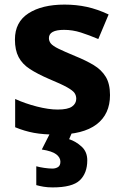

<svg xmlns="http://www.w3.org/2000/svg" viewBox="-20 -576 537 836"><path d="M459 -162Q459 -79 400.5 -34.5Q342 10 226 10Q169 10 128 2.5Q87 -5 46 -22V-145Q90 -125 141 -112Q192 -99 231 -99Q275 -99 293.5 -112Q312 -125 312 -146Q312 -160 304.5 -171Q297 -182 272 -196Q247 -210 194 -232Q143 -254 110 -275.5Q77 -297 61 -327.5Q45 -358 45 -404Q45 -480 104 -518Q163 -556 261 -556Q312 -556 358 -546Q404 -536 453 -513L408 -406Q368 -423 332 -434.5Q296 -446 259 -446Q193 -446 193 -410Q193 -397 201.5 -386.5Q210 -376 234.5 -364Q259 -352 307 -332Q354 -313 388 -292.5Q422 -272 440.5 -241.5Q459 -211 459 -162ZM360 122Q360 178 327.5 209Q295 240 209 240Q187 240 169.5 237Q152 234 138 230V148Q152 152 172.5 155Q193 158 208 158Q222 158 232.5 151.5Q243 145 243 128Q243 110 225 96Q207 82 162 75L200 0H294L281 30Q311 40 335.5 62.5Q360 85 360 122Z"/></svg>

Font: Noto Sans Duployan
Style: Bold
Weight: 700
Designer: David Corbett
Foundry: David Corbett
Version: Version 3.001